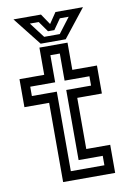

<svg xmlns="http://www.w3.org/2000/svg" viewBox="-92 -894 653 952"><g transform="rotate(-10 234.0 -418.5)"><path d="M147 0V-399H22.5V-540H147V-677H288.5V-540H412.5V-399H288.5V-141.5H409V0ZM194 -46.5H363V-94H241.5V-447H366.5V-494H241.5V-630.5H194V-494H68.5V-447H194ZM156.5 -695 44.5 -837H183L219.5 -783L256 -837H394.5L282.5 -695ZM179.5 -725.5H258L316.5 -802.5H272L235 -749.5H203L165.5 -802.5H121Z"/></g></svg>

Font: Tourney Medium
Style: Regular
Weight: 500
Designer: Tyler Finck
Foundry: Etcetera Type Co
Version: Version 1.015